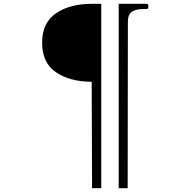

<svg xmlns="http://www.w3.org/2000/svg" viewBox="-20 -863 993 1003"><path d="M459 -436Q345 -436 272.5 -485.5Q200 -535 200 -640Q200 -744 272.5 -793.5Q345 -843 459 -843H509V120H461ZM600 120V-843H747Q755 -843 755 -830Q755 -816 747 -816H733Q689 -816 668.5 -801.5Q648 -787 648 -748L647 120Z"/></svg>

Font: Shippori Mincho Medium
Style: Regular
Weight: 500
Designer: FONTDASU
Foundry: FONTDASU / Google Inc. / but / Adobe
Version: Version 3.110; ttfautohint (v1.8.3)